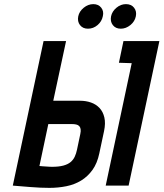

<svg xmlns="http://www.w3.org/2000/svg" viewBox="-20 -899 792 930"><path d="M432 -879Q407 -879 385.5 -861.5Q364 -844 359 -820Q354 -795 367.5 -777.5Q381 -760 406 -760Q432 -760 452.5 -777.5Q473 -795 478 -820Q484 -844 470.5 -861.5Q457 -879 432 -879ZM590 -879Q565 -879 544 -861.5Q523 -844 518 -820Q513 -795 526.5 -777.5Q540 -760 565 -760Q590 -760 611.5 -777.5Q633 -795 638 -820Q643 -844 629.5 -861.5Q616 -879 590 -879ZM556 -595 618 -593 492 0H603L752 -700H578ZM368 -411H238L300 -700H191L42 0Q42 0 53.5 1Q65 2 84.5 3.5Q104 5 127.5 7Q151 9 175 10Q199 11 219 11Q262 11 301.5 3Q341 -5 373 -24.5Q405 -44 428 -76Q451 -108 461 -156L484 -264Q492 -302 485.5 -330Q479 -358 462 -376Q445 -394 420.5 -402.5Q396 -411 368 -411ZM353 -174Q349 -155 342 -140Q335 -125 322 -114Q309 -103 287 -97Q265 -91 231 -91Q226 -91 218.5 -91.5Q211 -92 202.5 -92.5Q194 -93 187 -93.5Q180 -94 175.5 -94.5Q171 -95 171 -95L214 -298H329Q340 -298 349 -296Q358 -294 363.5 -288.5Q369 -283 370.5 -273.5Q372 -264 369 -250Z"/></svg>

Font: Advent Pro
Style: Italic
Weight: 400
Italic angle: -12°
Designer: VivaRado, Andreas Kalpakidis
Foundry: VivaRado, Andreas Kalpakidis
Version: Version 3.000